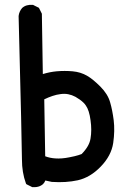

<svg xmlns="http://www.w3.org/2000/svg" viewBox="-20 -770 540 790"><path d="M110.8 -1 91.3 -10.7 87.9 -12.7 86.4 -16.1Q70.3 -60.5 70.3 -113.8Q70.3 -139.2 66.9 -286.9Q63.5 -434.6 56.6 -702.6V-703.6V-704.1Q57.6 -713.4 61.3 -721.7Q64.9 -730 70.8 -736.8L71.3 -737.3L71.8 -737.8Q80.1 -745.1 90.8 -748Q101.6 -751 114.3 -750H116.2L117.7 -749L137.2 -739.3L140.1 -737.8L141.6 -734.9L151.4 -715.3L152.3 -713.4V-710.9L156.2 -465.3Q185.5 -474.1 212.9 -476.6Q246.1 -479.5 278.8 -476.6Q295.4 -475.1 310.3 -470.5Q325.2 -465.8 337.9 -458.5Q350.6 -451.2 364 -440.2Q377.4 -429.2 392.6 -414.1Q423.8 -382.8 433.1 -349.1Q442.4 -317.4 447.8 -275.4Q453.1 -232.4 445.8 -181.6Q438 -129.4 394.5 -84.5Q351.6 -40 300.3 -28.3Q250.5 -17.6 194.8 -21.5H193.8H193.4L166.5 -27.3Q163.6 -19 157.2 -12.7V-12.2H156.7Q150.9 -7.3 144.3 -4.4Q137.7 -1.5 130.1 -0.5Q122.6 0.5 114.3 0H112.3ZM315.9 -136.2Q347.7 -168.5 352.5 -200.2Q358.4 -234.4 352.5 -275.4Q347.2 -315.9 333.5 -335.4Q329.6 -341.8 323.2 -347.9Q316.9 -354 308.8 -359.9Q300.8 -365.7 290.5 -371.6Q275.9 -379.4 260.7 -382.3Q245.6 -385.3 229 -382.8Q212.9 -380.9 196 -375.2Q179.2 -369.6 162.1 -361.3L166 -127Q185.5 -119.6 207.5 -118.2Q233.9 -116.2 266.6 -123Q277.3 -125 286.4 -127.2Q295.4 -129.4 302.7 -131.6Q310.1 -133.8 315.9 -136.2Z"/></svg>

Font: NaikaiFont
Style: Bold
Weight: 700
Version: Version 1.89